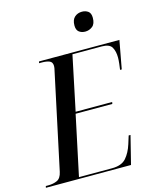

<svg xmlns="http://www.w3.org/2000/svg" viewBox="-158 -1017 897 1107"><g transform="rotate(-15 291.0 -463.5)"><path d="M-24 0 -22 -10H-7Q23 -10 46 -20.5Q69 -31 77 -68L199 -640Q203 -655 203 -666Q203 -690 185.5 -697Q168 -704 141 -704H124L126 -714H606L575 -546H565Q567 -559 569.5 -581Q572 -603 572 -618Q572 -655 558 -679.5Q544 -704 498 -704H323L255 -379H473L471 -368H252L176 -10H373Q431 -10 458 -41Q485 -72 500 -120L515 -168H526L484 0ZM429 -811Q407 -811 392 -822.5Q377 -834 377 -861Q377 -895 395 -911Q413 -927 439 -927Q460 -927 475.5 -916Q491 -905 491 -877Q491 -841 472 -826Q453 -811 429 -811Z"/></g></svg>

Font: Noto Serif Display SemiCondensed Medium
Style: Italic
Weight: 500
Width: 4
Italic angle: -12°
Designer: Monotype Design Team
Foundry: Monotype Imaging Inc.
Version: Version 2.009